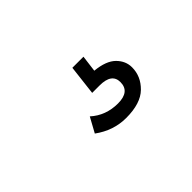

<svg xmlns="http://www.w3.org/2000/svg" viewBox="-32 -159 514 514"><g transform="rotate(-45 225.0 98.5)"><path d="M241 197Q193 197 152 167L175 125Q207 154 253 154Q298 154 298 118Q298 85 252 85H224L234 0H276L270 47Q311 51 329.5 69.5Q348 88 348 112Q348 146 322 171.5Q296 197 241 197Z"/></g></svg>

Font: Inconsolata SemiCondensed
Style: Regular
Weight: 400
Width: 4
Monospace: yes
Designer: Raph Levien, Cyreal, Brenton Simpson
Foundry: Raph Levien, Cyreal, Google
Version: Version 3.000; ttfautohint (v1.8.2.53-6de2)